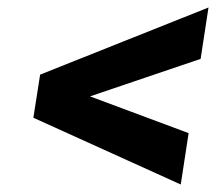

<svg xmlns="http://www.w3.org/2000/svg" viewBox="-20 -559 576 512"><path d="M69 -245 462 -67 483 -204 220 -302 515 -402 536 -539 87 -360Z"/></svg>

Font: Asimov Pro
Style: BdObl
Weight: 700
Designer: Google
Version: Version 2.000980; 2014